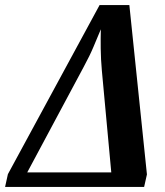

<svg xmlns="http://www.w3.org/2000/svg" viewBox="-48 -734 649 754"><path d="M-28 0 -17 -50 343 -714H460L529 -49L518 0ZM59 -57H389L352 -457Q348 -501 347.5 -543.5Q347 -586 348 -619Q334 -586 319.5 -551Q305 -516 280 -470Z"/></svg>

Font: Noto Serif ExtraCondensed
Style: Bold Italic
Weight: 700
Width: 2
Italic angle: -12°
Designer: Monotype Design Team
Foundry: Monotype Imaging Inc.
Version: Version 2.013; ttfautohint (v1.8.4.7-5d5b)